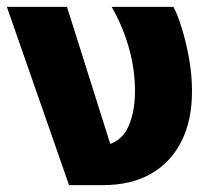

<svg xmlns="http://www.w3.org/2000/svg" viewBox="-20 -520 606 559"><path d="M181 19 0 -500H175L301 -101Q338 -114 355.5 -155.5Q373 -197 373 -255Q373 -320 354.5 -383.5Q336 -447 305 -500H485Q496 -480 508.5 -440.5Q521 -401 530 -352Q539 -303 539 -254Q539 -169 508 -108Q477 -47 419.5 -14Q362 19 279 19Z"/></svg>

Font: Moderustic
Style: Bold
Weight: 700
Designer: Tural Alisoy
Foundry: TAFT Foundry
Version: Version 2.120